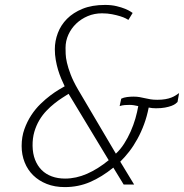

<svg xmlns="http://www.w3.org/2000/svg" viewBox="-20 -741 739 771"><path d="M466.8 -344.7Q476.6 -349.6 490 -351.3Q503.4 -353 515.6 -353Q529.8 -353 540.5 -351.1Q551.3 -349.1 561.8 -346.7Q572.3 -344.2 584 -342.3Q595.7 -340.3 611.8 -340.3Q630.4 -340.3 644 -342.8Q657.7 -345.2 667.7 -349.1Q677.7 -353 685.3 -357.9Q692.9 -362.8 699.2 -367.2L692.9 -331.5Q690.4 -328.6 684.6 -324.2Q678.7 -319.8 668.5 -315.9Q658.2 -312 642.8 -309.1Q627.4 -306.2 606.4 -306.2Q599.6 -306.2 591.8 -306.9Q584 -307.6 577.1 -309.1Q570.3 -273.9 558.6 -242.2Q546.9 -210.4 531.7 -182.9Q516.6 -155.3 498.8 -132.3Q481 -109.4 462.9 -91.8L518.6 0H476.6L435.1 -67.9Q388.7 -30.3 341.6 -10Q294.4 10.3 240.2 10.3Q199.7 10.3 167.7 -2.4Q135.7 -15.1 113.3 -37.1Q90.8 -59.1 78.9 -89.4Q66.9 -119.6 66.9 -154.8Q66.9 -191.4 77.9 -222.2Q88.9 -252.9 105.7 -278.6Q122.6 -304.2 143.1 -324Q163.6 -343.8 182.9 -358.2Q202.1 -372.6 217.5 -381.6Q232.9 -390.6 239.7 -394.5Q232.9 -408.7 225.8 -425.3Q218.8 -441.9 213.1 -460.7Q207.5 -479.5 203.9 -500.2Q200.2 -521 200.2 -543.5Q200.2 -576.2 212.2 -608.2Q224.1 -640.1 249 -665.3Q273.9 -690.4 311.8 -705.8Q349.6 -721.2 401.9 -721.2Q427.7 -721.2 448 -716.3Q468.3 -711.4 482.4 -705.6Q496.6 -699.7 504.2 -694.6Q511.7 -689.5 512.7 -689L495.6 -661.1Q493.7 -662.6 485.1 -667Q476.6 -671.4 462.6 -675.8Q448.7 -680.2 430.2 -683.8Q411.6 -687.5 389.6 -687.5Q358.9 -687.5 332.3 -676.3Q305.7 -665 285.9 -646Q266.1 -627 254.6 -601.8Q243.2 -576.7 243.2 -548.8Q243.2 -539.1 243.7 -524.4Q244.1 -509.8 248.8 -489.3Q253.4 -468.8 263.7 -441.9Q273.9 -415 293.5 -381.3L445.3 -124Q463.4 -140.6 478.3 -163.8Q493.2 -187 504.6 -212.9Q516.1 -238.8 523.7 -265.1Q531.2 -291.5 535.2 -314.9Q526.4 -316.9 517.6 -318.4Q508.8 -319.8 500 -319.8Q491.7 -319.8 481.2 -319.1Q470.7 -318.4 460.4 -314.9ZM110.8 -155.3Q111.3 -124 120.8 -99.6Q130.4 -75.2 147.2 -58.3Q164.1 -41.5 188 -32.7Q211.9 -23.9 241.2 -23.9Q285.6 -23.9 329.6 -43.2Q373.5 -62.5 416.5 -97.7L255.4 -364.3Q244.6 -357.4 229.7 -347.9Q214.8 -338.4 198.5 -325.4Q182.1 -312.5 166.3 -295.9Q150.4 -279.3 137.9 -258.3Q125.5 -237.3 117.9 -211.7Q110.4 -186 110.8 -155.3Z"/></svg>

Font: Ufes Sans Thin
Style: Italic
Weight: 100
Designer: Ricardo Esteves & Thais Bronze
Foundry: ProDesignUfes - Ricardo Esteves, Thais Bronze
Version: Version 2.0